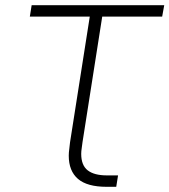

<svg xmlns="http://www.w3.org/2000/svg" viewBox="-20 -720 653 740"><path d="M391 0Q316 0 280.5 -30.5Q245 -61 245 -120Q245 -132 247 -146Q249 -160 250 -172L326 -656H95L102 -700H613L605 -656H374L298 -172Q297 -162 295 -149.5Q293 -137 293 -127Q293 -83 318 -63.5Q343 -44 392 -44H435L428 0Z"/></svg>

Font: MuseoModerno ExtraLight
Style: Italic
Weight: 250
Italic angle: -9°
Designer: Pablo Cosgaya, Héctor Gatti, Marcela Romero, and the Authors of The MuseoModerno Project.
Foundry: Omnibus-Type Team
Version: Version 1.003